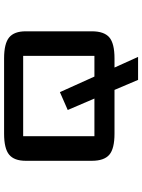

<svg xmlns="http://www.w3.org/2000/svg" viewBox="101 -678 692 934"><g transform="rotate(-90 447.0 -211.0)"><path d="M761.7 -109.9Q761.7 -50.8 732.4 -25.4Q703.1 0 629.9 0Q600.1 0 585.4 0L637.2 114.7H525.4L476.6 0H263.7Q190.4 0 161.1 -25.4Q131.8 -50.8 131.8 -109.9V-432.1Q131.8 -487.8 161.6 -512.5Q191.4 -537.1 263.7 -537.1H629.9Q702.1 -537.1 731.9 -512.5Q761.7 -487.8 761.7 -432.1ZM642.1 -444.3H251.5V-97.7H434.6L378.9 -227.5L465.8 -265.6L541.5 -97.7H642.1Z"/></g></svg>

Font: Squarish Sans CT
Style: Regular
Weight: 400
Version: Version 0.9